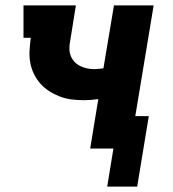

<svg xmlns="http://www.w3.org/2000/svg" viewBox="-20 -550 640 711"><path d="M488 141H377L400 0H314L344 -183Q331 -181 317 -180Q303 -179 290 -179Q266 -179 243.5 -182Q221 -185 200.5 -193Q180 -201 161.5 -213Q143 -225 129 -241Q115 -257 105.5 -276.5Q96 -296 92 -318.5Q88 -341 89.5 -364Q91 -387 94 -410H67V-530H261Q256 -497 250.5 -464.5Q245 -432 240 -399Q237 -385 237 -371Q237 -357 241.5 -344.5Q246 -332 255 -322Q264 -312 276 -306Q288 -300 301.5 -297Q315 -294 329 -294Q337 -294 346 -295Q355 -296 363 -297L402 -530H549L481 -120H531Z"/></svg>

Font: Iosevka Slab Heavy Extended
Style: Italic
Weight: 900
Width: 7
Italic angle: -9°
Monospace: yes
Designer: Belleve Invis
Foundry: Belleve Invis
Version: Version 11.1.0; ttfautohint (v1.8.3)